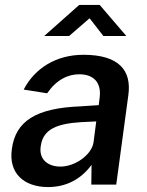

<svg xmlns="http://www.w3.org/2000/svg" viewBox="-20 -748 597 778"><path d="M399 -602H492L384 -728H301L159 -602H260L343 -674ZM175 10C246 10 307 -20 351 -80L350 0H451L500 -362C514 -462 463 -526 318 -526C206 -526 120 -470 76 -385L171 -370C209 -425 255 -447 301 -447C361 -447 391 -412 384 -354L380 -322L305 -317C127 -310 43 -258 28 -144C14 -46 77 10 175 10ZM225 -73C173 -73 137 -103 145 -155C154 -228 217 -247 308 -253L370 -256L359 -171C351 -120 284 -73 225 -73Z"/></svg>

Font: United Sans SemiBold
Style: Italic
Weight: 600
Italic angle: -8°
Designer: Pablo Impallari, Rodrigo Fuenzalida (Modified by Dan O. Williams)
Version: Version 1.000;PS 001.000;hotconv 1.0.88;makeotf.lib2.5.64775